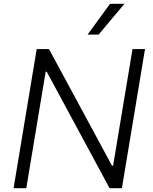

<svg xmlns="http://www.w3.org/2000/svg" viewBox="-20 -984 800 1004"><path d="M738.3 -727.3 617.5 0H552.9L224.4 -609H218.8L117.5 0H51.1L171.9 -727.3H236.2L565.7 -117.5H571.4L672.9 -727.3ZM437.9 -802.9 555.4 -964.1H630.7L495.4 -802.9Z"/></svg>

Font: Karasuma Gothic
Style: Light Italic
Weight: 300
Italic angle: 9.39998°
Designer: Rasmus Andersson / Ryoko Nishizuka
Foundry: rsms
Version: Version 1.00